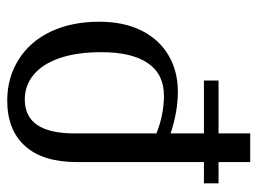

<svg xmlns="http://www.w3.org/2000/svg" viewBox="-112 -398 722 539"><g transform="rotate(-90 249.5 -128.0)"><path d="M145 124V212.9H64.5V124H4.9V83H64.5V-273.9Q64.5 -369.1 109.6 -419.2Q154.8 -469.2 237.3 -469.2Q300.8 -469.2 351.8 -437.5Q402.8 -405.8 430.7 -347.2Q458.5 -288.6 458.5 -210.9Q458.5 -142.1 433.8 -92.5Q409.2 -43 364.5 -16.6Q319.8 9.8 262.7 9.8Q205.6 9.8 145 -10.7V83H293.5V124ZM251 -29.3Q311.5 -29.3 342.3 -74.5Q373 -119.6 373 -204.6Q373 -273.9 356.4 -322Q339.8 -370.1 309.8 -395Q279.8 -419.9 240.2 -419.9Q145 -419.9 145 -280.8V-50.3Q197.8 -29.3 251 -29.3Z"/></g></svg>

Font: Times New Roman
Style: Regular
Weight: 400
Designer: Steve Matteson
Foundry: Ascender Corporation
Version: Version 2.00.3